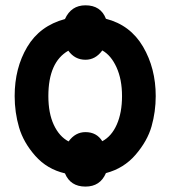

<svg xmlns="http://www.w3.org/2000/svg" viewBox="-20 -643 642 723"><path d="M224.6 9.8Q157.2 -5.9 112.8 -56.2Q68.4 -106.4 51.8 -163.1Q35.2 -219.7 35.2 -281.2Q35.2 -386.7 82.5 -466.3Q129.9 -545.9 224.6 -571.3Q248 -623 301.8 -623Q359.4 -623 378.9 -572.3Q470.7 -548.8 518.6 -467.3Q566.4 -385.7 566.4 -281.2Q566.4 -222.7 550.8 -167.5Q535.2 -112.3 490.7 -60.5Q446.3 -8.8 378.9 8.8Q357.4 59.6 301.8 59.6Q245.1 59.6 224.6 9.8ZM237.3 -452.1Q162.1 -409.2 162.1 -281.2Q162.1 -216.8 182.6 -172.9Q203.1 -128.9 238.3 -110.4Q263.7 -145.5 301.8 -145.5Q343.8 -145.5 365.2 -111.3Q400.4 -129.9 419.9 -174.3Q439.5 -218.8 439.5 -281.2Q439.5 -343.8 418.9 -389.2Q398.4 -434.6 365.2 -453.1Q339.8 -418 301.8 -418Q261.7 -418 237.3 -452.1Z"/></svg>

Font: Gothic A1
Style: Bold
Weight: 700
Version: Version 2.50